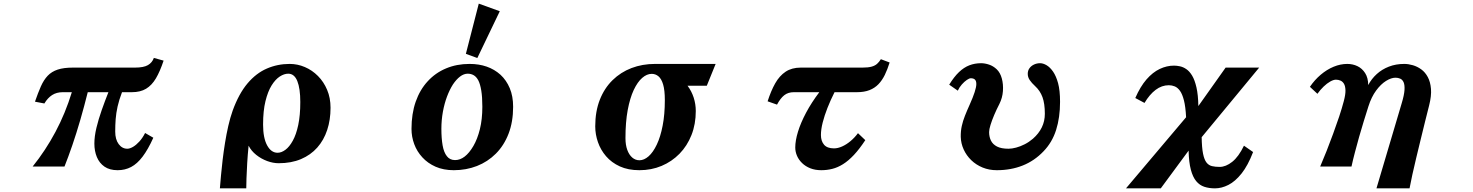

<svg xmlns="http://www.w3.org/2000/svg" viewBox="-20 -909 8040 1048"><path d="M873 -578.1Q853.5 -519.5 831.1 -481.4Q808.6 -443.4 777.3 -424.6Q746.1 -405.8 700.2 -405.8H646Q629.9 -363.8 621.8 -327.6Q613.8 -291.5 611.3 -258.3Q608.9 -225.1 608.9 -190.9Q608.9 -147.9 627.7 -122.6Q646.5 -97.2 674.8 -97.2Q688.5 -97.2 705.8 -107.2Q723.1 -117.2 740.7 -136.5Q758.3 -155.8 772 -183.1L816.9 -157.2Q788.1 -93.3 758.5 -54.2Q729 -15.1 695.8 2.4Q662.6 20 622.1 20Q578.6 20 550.5 0.7Q522.5 -18.6 508.8 -51.5Q495.1 -84.5 495.1 -125Q495.1 -164.1 506.3 -211.2Q517.6 -258.3 535.2 -308.1Q552.7 -357.9 571.8 -405.8H459Q439.9 -329.1 418.5 -255.1Q397 -181.2 374.8 -116.2Q352.5 -51.3 332 0H158.2Q228.5 -87.4 282.7 -189Q336.9 -290.5 372.1 -405.8H323.2Q288.6 -405.8 264.4 -390.1Q240.2 -374.5 222.2 -344.2L170.9 -354Q187.5 -402.3 203.1 -437.5Q218.8 -472.7 240.2 -495.4Q261.7 -518.1 294.7 -529.1Q327.6 -540 377.9 -540H716.8Q764.2 -540 787.6 -553.7Q811 -567.4 819.8 -592.8Z M1561 -560.1Q1604 -560.1 1644 -543Q1684.1 -525.9 1715.6 -494.1Q1747.1 -462.4 1765.6 -418.5Q1784.2 -374.5 1784.2 -320.8Q1784.2 -254.9 1765.9 -199.5Q1747.6 -144 1711.7 -103.5Q1675.8 -63 1622.8 -40.5Q1569.8 -18.1 1501 -18.1Q1470.7 -18.1 1438.2 -30Q1405.8 -42 1378.7 -63.5Q1351.6 -85 1336.9 -113.8Q1332 -64.5 1329.3 -18.3Q1326.7 27.8 1325.4 64Q1324.2 100.1 1324.2 119.1H1180.2Q1182.6 88.4 1186.3 48.1Q1189.9 7.8 1195.3 -37.4Q1200.7 -82.5 1208.3 -129.6Q1215.8 -176.8 1226.1 -221.7Q1236.3 -266.6 1250 -305.2Q1283.7 -397.9 1331.1 -453.9Q1378.4 -509.8 1436.8 -534.9Q1495.1 -560.1 1561 -560.1ZM1553.2 -506.8Q1531.2 -506.8 1507.3 -491.5Q1483.4 -476.1 1462.6 -442.9Q1441.9 -409.7 1429 -356.9Q1416 -304.2 1416 -229Q1416 -156.2 1438 -115.7Q1460 -75.2 1495.1 -75.2Q1516.1 -75.2 1537.8 -91.3Q1559.6 -107.4 1578.1 -140.9Q1596.7 -174.3 1607.9 -226.8Q1619.1 -279.3 1619.1 -352.1Q1619.1 -426.3 1602.8 -466.6Q1586.4 -506.8 1553.2 -506.8Z M2708 -847.7 2585.4 -592.3 2522.9 -615.2 2593.3 -889.2ZM2543 -560.1Q2646 -560.1 2711.9 -501Q2744.1 -471.2 2762.5 -427.5Q2780.8 -383.8 2780.8 -326.2Q2780.8 -243.7 2755.9 -179.2Q2731 -114.7 2686.5 -70.3Q2642.1 -25.9 2583.3 -2.9Q2524.4 20 2457 20Q2400.9 20 2357.7 1Q2314.5 -18.1 2285.2 -50.3Q2255.9 -82 2241 -122.3Q2226.1 -162.6 2226.1 -205.1Q2226.1 -288.1 2249 -353.8Q2272 -419.4 2314.5 -465.3Q2356.4 -511.2 2414.6 -535.6Q2472.7 -560.1 2543 -560.1ZM2533.2 -506.8Q2511.7 -506.8 2491.2 -491.2Q2470.7 -475.6 2452.1 -447.8Q2434.1 -419.4 2419.9 -381.8Q2405.8 -344.2 2397.5 -299.3Q2389.2 -253.4 2389.2 -206.1Q2389.2 -153.8 2396 -115.2Q2402.8 -76.7 2419.4 -56.2Q2435.5 -35.2 2463.9 -35.2Q2519 -35.2 2564 -112.3Q2585.9 -149.9 2599.4 -203.9Q2612.8 -257.8 2612.8 -326.2Q2612.8 -379.9 2606.9 -415Q2601.1 -450.2 2590.8 -470.2Q2580.1 -490.2 2565.4 -498.5Q2550.8 -506.8 2533.2 -506.8Z M3555.2 -560.1H3886.2L3837.9 -440.9H3732.9Q3754.9 -411.6 3766.4 -376.2Q3777.8 -340.8 3777.8 -303.2Q3777.8 -231.4 3754.4 -172.1Q3731 -112.8 3689 -69.8Q3647 -26.9 3591.1 -3.4Q3535.2 20 3470.2 20Q3408.7 20 3363.3 -0.7Q3317.9 -21.5 3288.1 -56.2Q3258.3 -90.8 3243.7 -133.3Q3229 -175.8 3229 -219.2Q3229 -300.8 3253.9 -364.3Q3278.8 -427.7 3323.5 -471.4Q3368.2 -515.1 3427.2 -537.6Q3486.3 -560.1 3555.2 -560.1ZM3537.1 -505.9Q3510.7 -505.9 3485.4 -483.9Q3460 -461.9 3439.2 -418Q3418.5 -374 3406.2 -308.1Q3394 -242.2 3394 -154.8Q3394 -118.2 3403.8 -91.1Q3413.6 -64 3430.9 -49.1Q3448.2 -34.2 3470.2 -34.2Q3495.6 -34.2 3520.3 -55.9Q3544.9 -77.6 3564.9 -119.6Q3585 -161.6 3596.9 -222.9Q3608.9 -284.2 3608.9 -362.8Q3608.9 -416.5 3599.6 -447.8Q3590.3 -479 3574.2 -492.4Q3558.1 -505.9 3537.1 -505.9Z M4835.9 -567.9Q4824.2 -530.3 4809.6 -500.2Q4794.9 -470.2 4774.7 -449.2Q4754.4 -428.2 4725.8 -417Q4697.3 -405.8 4657.2 -405.8H4535.2Q4513.2 -362.3 4496.6 -320.1Q4480 -277.8 4470.5 -240.2Q4460.9 -202.6 4460.9 -171.9Q4460.9 -139.2 4478 -119.1Q4495.1 -99.1 4532.2 -99.1Q4553.2 -99.1 4576.7 -109.6Q4600.1 -120.1 4622.6 -138.9Q4645 -157.7 4663.1 -182.1L4703.1 -144Q4670.9 -95.2 4640.9 -63.2Q4610.8 -31.2 4581.5 -12.9Q4552.2 5.4 4522.9 12.7Q4493.7 20 4462.9 20Q4429.2 20 4402.8 9.5Q4376.5 -1 4358.2 -18.8Q4339.8 -36.6 4330.3 -58.6Q4320.8 -80.6 4320.8 -104Q4320.8 -141.6 4335.7 -190.2Q4350.6 -238.8 4379.9 -293.9Q4409.2 -349.1 4452.1 -405.8H4313Q4281.7 -405.8 4260.7 -389.2Q4239.7 -372.6 4221.2 -337.9L4169.9 -356Q4188 -412.6 4211.2 -453.9Q4234.4 -495.1 4268.1 -517.6Q4301.8 -540 4351.1 -540H4688Q4719.2 -540 4737.5 -545.2Q4755.9 -550.3 4767.3 -560.5Q4778.8 -570.8 4788.1 -585.9Z M5335 -564Q5355.5 -564 5378.4 -556.4Q5401.4 -548.8 5420.4 -530.8Q5439.5 -512.7 5448.2 -481Q5457 -448.7 5454.3 -411.9Q5451.7 -375 5435.1 -341.8Q5419.4 -311.5 5406.7 -281.5Q5394 -251.5 5386.5 -227.1Q5378.9 -202.6 5378.9 -188Q5378.9 -162.1 5388.9 -141.6Q5398.9 -121.1 5422.1 -109.1Q5445.3 -97.2 5484.9 -97.2Q5502.9 -97.2 5526.1 -103.3Q5549.3 -109.4 5573.2 -121.6Q5597.2 -133.8 5618.2 -151.9Q5649.9 -179.7 5666.5 -213.6Q5683.1 -247.6 5683.1 -288.1Q5683.1 -343.3 5670.2 -378.7Q5657.2 -414.1 5629.9 -439Q5611.3 -456.1 5600.6 -471.9Q5589.8 -487.8 5589.8 -505.9Q5589.8 -523.9 5599.4 -536.9Q5608.9 -549.8 5624.3 -556.9Q5639.6 -564 5657.2 -564Q5673.8 -564 5692.6 -553Q5711.4 -542 5728 -518.1Q5744.6 -494.1 5755.4 -454.8Q5766.1 -415.5 5766.1 -353Q5766.1 -267.6 5744.6 -199.7Q5723.1 -131.8 5675.8 -83Q5626.5 -31.2 5562.3 -5.6Q5498 20 5420.9 20Q5378.9 20 5343.3 5.4Q5307.6 -9.3 5281.2 -34.9Q5254.9 -60.5 5240 -93.3Q5225.1 -126 5224.1 -162.1Q5223.6 -193.4 5229.7 -221.2Q5235.8 -249 5247.1 -277.3Q5258.3 -305.7 5272.9 -337.9Q5309.1 -418.5 5309.1 -450.2Q5309.1 -467.3 5301.5 -474.6Q5293.9 -481.9 5278.8 -481.9Q5271 -481.9 5257.3 -472.7Q5243.7 -463.4 5230 -448Q5216.3 -432.6 5208 -414.1L5161.1 -446.8Q5187.5 -489.7 5214.4 -515.4Q5241.2 -541 5271 -552.5Q5300.8 -564 5335 -564Z M6388.2 -550.8Q6402.8 -550.8 6420.4 -547.1Q6438 -543.5 6455.3 -531.7Q6472.7 -520 6487.1 -496.1Q6501.5 -472.2 6510.7 -431.6Q6520 -391.1 6521 -330.1L6669.9 -540H6853L6539.1 -160.2Q6540 -103 6546.6 -70.3Q6553.2 -37.6 6565.4 -22Q6577.6 -6.3 6595.7 -2.2Q6613.8 2 6637.2 2Q6670.9 2 6705.8 -25.6Q6740.7 -53.2 6770 -113.8L6819.8 -79.1Q6791.5 -5.4 6756.8 38.1Q6722.2 81.5 6685.1 100.3Q6647.9 119.1 6611.8 119.1Q6579.6 119.1 6553.7 110.6Q6527.8 102.1 6509.3 79.8Q6490.7 57.6 6480 17.1Q6469.2 -23.4 6467.8 -86.9L6315.9 119.1H6126L6454.1 -269Q6451.2 -326.2 6442.4 -360.8Q6433.6 -395.5 6420.7 -413.3Q6407.7 -431.2 6392.1 -437.5Q6376.5 -443.8 6359.9 -443.8Q6321.3 -443.8 6287.8 -418.5Q6254.4 -393.1 6227.1 -347.2L6176.8 -374Q6204.1 -436.5 6238 -475.6Q6272 -514.6 6310.3 -532.7Q6348.6 -550.8 6388.2 -550.8Z M7334 -560.1Q7363.8 -560.1 7389.4 -547.9Q7415 -535.6 7431.4 -510Q7447.8 -484.4 7448.2 -444.8Q7466.3 -479 7494.9 -504.9Q7523.4 -530.8 7561.3 -545.4Q7599.1 -560.1 7645 -560.1Q7667.5 -560.1 7691.9 -553Q7716.3 -545.9 7737.8 -530.3Q7759.3 -514.6 7773.4 -488.3Q7787.6 -461.9 7790.8 -423.8Q7793.9 -385.7 7780.8 -334Q7770.5 -293.5 7758.5 -245.4Q7746.6 -197.3 7734.4 -147Q7722.2 -96.7 7710.4 -47.9Q7698.7 1 7689.2 43.9Q7679.7 86.9 7673.8 119.1H7493.2L7630.9 -345.2Q7644.5 -390.1 7646.2 -417.7Q7647.9 -445.3 7641.4 -460Q7634.8 -474.6 7622.8 -479.7Q7610.8 -484.9 7597.2 -484.9Q7573.7 -484.9 7545.4 -467.3Q7517.1 -449.7 7491.5 -415Q7465.8 -380.4 7449.2 -328.1Q7437 -289.6 7423.8 -247.1Q7410.6 -204.6 7398.4 -161.4Q7386.2 -118.2 7375.5 -77.1Q7364.7 -36.1 7356.9 0H7186Q7203.1 -39.6 7221.2 -85.4Q7239.3 -131.3 7256.8 -179.2Q7274.4 -227.1 7289.6 -272.5Q7304.7 -317.9 7314.9 -356.9Q7324.7 -393.6 7324 -416.5Q7323.2 -439.5 7315.7 -451.9Q7308.1 -464.4 7296.4 -469.2Q7284.7 -474.1 7272 -474.1Q7258.8 -474.1 7241 -464.1Q7223.1 -454.1 7204.8 -436.5Q7186.5 -418.9 7170.9 -397L7129.9 -435.1Q7155.8 -473.1 7189 -501.2Q7222.2 -529.3 7259.3 -544.7Q7296.4 -560.1 7334 -560.1Z"/></svg>

Font: BIZ UDPMincho
Style: Bold
Weight: 700
Designer: TypeBank Co., Ltd.
Foundry: Morisawa Inc.
Version: Version 1.06